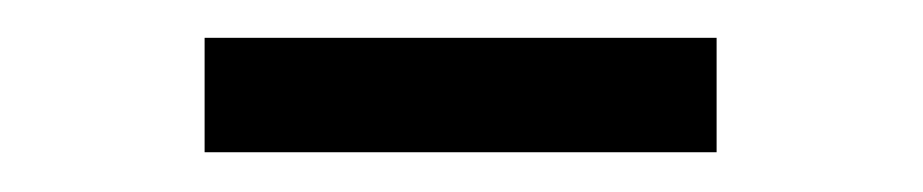

<svg xmlns="http://www.w3.org/2000/svg" viewBox="-20 -718 476 99"><path d="M349.5 -698.5V-639.5H85.5V-698.5Z"/></svg>

Font: Merriweather 60pt Light
Style: Regular
Weight: 300
Version: Version 2.100